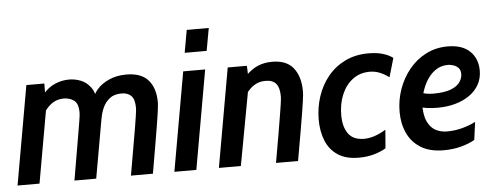

<svg xmlns="http://www.w3.org/2000/svg" viewBox="-48 -824 2471 958"><g transform="rotate(-5 1187.5 -345.0)"><path d="M5 0 92.5 -495.5H182.5L181.5 -375.5L115 0ZM290 0Q305.5 -90.5 315.5 -149.2Q325.5 -208 331.5 -242.5Q337.5 -277 340.2 -294.8Q343 -312.5 344 -320.8Q345 -329 345 -336Q345 -381.5 323 -397Q301 -412.5 272.5 -412.5Q241.5 -412.5 217.8 -397.8Q194 -383 174 -354L177 -445Q201 -474 235 -489.2Q269 -504.5 307.5 -504.5Q336.5 -504.5 365.5 -493.2Q394.5 -482 415 -453.8Q435.5 -425.5 440 -374L460.5 -348L399 0ZM573 0Q588.5 -89 598.5 -147Q608.5 -205 614.5 -240Q620.5 -275 623 -293.5Q625.5 -312 626.5 -320.2Q627.5 -328.5 627.5 -334Q627.5 -378 610 -395.2Q592.5 -412.5 561.5 -412.5Q524 -412.5 501.5 -394.2Q479 -376 467.5 -349.8Q456 -323.5 452 -297.5L421 -392Q424 -418.5 446.5 -444.5Q469 -470.5 507 -487.5Q545 -504.5 594 -504.5Q668 -504.5 703.2 -464.2Q738.5 -424 738.5 -353Q738.5 -346 737.5 -335.5Q736.5 -325 733.8 -304.5Q731 -284 725 -247Q719 -210 708.8 -150Q698.5 -90 683 0Z M790.5 0 878 -495.5H988L900.5 0ZM893.5 -587 913.5 -700H1024L1003.5 -587Z M1013.5 0 1101 -495.5H1197L1200 -415L1123.5 0ZM1299.5 0Q1315 -87.5 1324.8 -145Q1334.5 -202.5 1340.2 -237Q1346 -271.5 1348.5 -289.8Q1351 -308 1351.8 -316Q1352.5 -324 1352.5 -329Q1352.5 -372 1335.8 -392.2Q1319 -412.5 1282.5 -412.5Q1251 -412.5 1226.8 -397.5Q1202.5 -382.5 1182 -353L1193.5 -450Q1222.5 -478.5 1253.8 -491.5Q1285 -504.5 1324 -504.5Q1396.5 -504.5 1430.5 -461Q1464.5 -417.5 1464.5 -345Q1464.5 -338 1463.8 -328Q1463 -318 1460.2 -298.2Q1457.5 -278.5 1451.8 -242.5Q1446 -206.5 1435.8 -147.5Q1425.5 -88.5 1410 0Z M1714 10Q1648.5 10 1608 -17.5Q1567.5 -45 1549 -91.8Q1530.5 -138.5 1530.5 -195.5Q1530.5 -255.5 1548.5 -311Q1566.5 -366.5 1601.8 -410Q1637 -453.5 1688.5 -479Q1740 -504.5 1806.5 -504.5Q1848.5 -504.5 1878.8 -495.2Q1909 -486 1928.5 -471L1901 -376.5Q1879.5 -392.5 1855.5 -402.5Q1831.5 -412.5 1805 -412.5Q1755 -412.5 1719 -385Q1683 -357.5 1663.8 -311.5Q1644.5 -265.5 1644.5 -209Q1644.5 -150.5 1669.2 -116Q1694 -81.5 1748.5 -81.5Q1798.5 -81.5 1857.5 -117.5L1850 -25Q1825 -10 1790.5 0Q1756 10 1714 10Z M2046 -287.5Q2063.5 -281.5 2078.2 -278.8Q2093 -276 2111.5 -276Q2169 -276 2201 -289Q2233 -302 2246 -321.8Q2259 -341.5 2259 -361Q2259 -382 2248 -393Q2237 -404 2222.2 -408.2Q2207.5 -412.5 2196.5 -412.5Q2159.5 -412.5 2131.5 -392Q2103.5 -371.5 2085.2 -338.5Q2067 -305.5 2058.5 -267.5L2051.5 -231.5Q2050.5 -174 2066 -141.2Q2081.5 -108.5 2107.5 -95.2Q2133.5 -82 2163 -82Q2202 -82 2239.2 -91.8Q2276.5 -101.5 2307 -117.5L2295 -28Q2266.5 -11.5 2226.8 -0.8Q2187 10 2139.5 10Q2069.5 10 2024.5 -18Q1979.5 -46 1957.8 -93.5Q1936 -141 1936 -199.5Q1936 -258.5 1955.2 -313Q1974.5 -367.5 2009.8 -410.8Q2045 -454 2094.2 -479.2Q2143.5 -504.5 2203 -504.5Q2276 -504.5 2314.2 -467.5Q2352.5 -430.5 2352.5 -370.5Q2352.5 -332.5 2335.8 -301.8Q2319 -271 2288.5 -249.2Q2258 -227.5 2217 -215.8Q2176 -204 2126.5 -204Q2100.5 -204 2077 -207Q2053.5 -210 2038.5 -215.5Z"/></g></svg>

Font: Cabin SemiCondensedSemiBold
Style: Italic
Weight: 600
Width: 4
Italic angle: -10°
Designer: Pablo Impallari
Foundry: Pablo Impallari. http://www.impallari.com Igino Marini. http://www.ikern.com
Version: Version 3.001